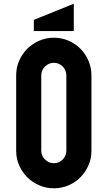

<svg xmlns="http://www.w3.org/2000/svg" viewBox="-20 -1013 580 1033"><path d="M270 -810Q312 -810 349 -794Q386 -778 413 -750.5Q440 -723 456 -686Q472 -649 472 -607V-202Q472 -160 456 -123.5Q440 -87 413 -59.5Q386 -32 349 -16Q312 0 270 0Q228 0 191 -16Q154 -32 126.5 -59.5Q99 -87 83 -123.5Q67 -160 67 -202V-607Q67 -649 83 -686Q99 -723 126.5 -750.5Q154 -778 191 -794Q228 -810 270 -810ZM337 -607Q337 -635 317.5 -655Q298 -675 270 -675Q242 -675 222 -655Q202 -635 202 -607V-202Q202 -175 222 -155Q242 -135 270 -135Q298 -135 317.5 -155Q337 -175 337 -202ZM377 -846H162V-906L377 -993Z"/></svg>

Font: Transit CAT
Style: Regular
Weight: 400
Designer: Peter Wiegel
Foundry: Peter Wiegel
Version: 1.000